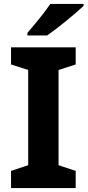

<svg xmlns="http://www.w3.org/2000/svg" viewBox="-20 -954 444 974"><path d="M364 0H36V-87L123 -116V-599L36 -627V-714H364V-627L277 -599V-116L364 -87ZM404 -924Q389 -910 366 -890Q343 -870 316 -848Q289 -826 263.5 -806.5Q238 -787 219 -774H119V-787Q135 -806 156.5 -831.5Q178 -857 199 -884.5Q220 -912 235 -934H404Z"/></svg>

Font: Noto Sans Thai Looped
Style: Bold
Weight: 700
Designer: Sasikarn Vongin, Ben Mitchell
Foundry: The Fontpad Ltd
Version: Version 1.001; ttfautohint (v1.8.4.7-5d5b)